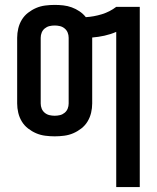

<svg xmlns="http://www.w3.org/2000/svg" viewBox="-20 -548 640 783"><path d="M454 215V-418Q431 -408 406 -402.5Q381 -397 356 -395V-126Q356 -107 351.5 -88Q347 -69 337 -52.5Q327 -36 311.5 -24Q296 -12 278.5 -4.5Q261 3 241.5 5.5Q222 8 203 8Q184 8 164.5 5.5Q145 3 127.5 -4.5Q110 -12 94.5 -24Q79 -36 69 -52.5Q59 -69 54.5 -88Q50 -107 50 -126V-394Q50 -413 54.5 -432Q59 -451 69 -467.5Q79 -484 94.5 -496Q110 -508 127.5 -515.5Q145 -523 164.5 -525.5Q184 -528 203 -528Q221 -528 238.5 -526Q256 -524 272.5 -518Q289 -512 304 -502Q319 -492 330 -478Q363 -480 395.5 -490Q428 -500 454 -520H550V215ZM203 -76Q214 -76 224.5 -78.5Q235 -81 243.5 -88Q252 -95 256 -105Q260 -115 260 -126V-394Q260 -405 256 -415Q252 -425 243.5 -432Q235 -439 224.5 -441.5Q214 -444 203 -444Q192 -444 181.5 -441.5Q171 -439 162.5 -432Q154 -425 150 -415Q146 -405 146 -394V-126Q146 -115 150 -105Q154 -95 162.5 -88Q171 -81 181.5 -78.5Q192 -76 203 -76Z"/></svg>

Font: Iosevka Fixed Medium Extended
Style: Regular
Weight: 500
Width: 7
Monospace: yes
Designer: Belleve Invis
Foundry: Belleve Invis
Version: Version 24.1.1; ttfautohint (v1.8.4)